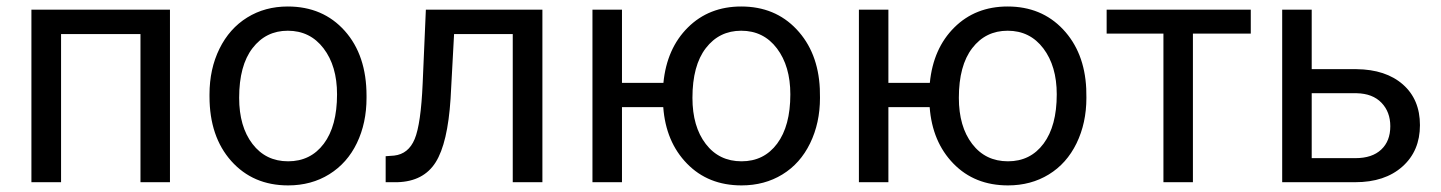

<svg xmlns="http://www.w3.org/2000/svg" viewBox="-20 -558 4413 588"><path d="M500.5 0H410.2V-453.6H167V0H76.2V-528.3H500.5Z M621.6 0ZM621.6 -269Q621.6 -346.7 652.1 -408.7Q682.6 -470.7 737.1 -504.4Q791.5 -538.1 861.3 -538.1Q969.2 -538.1 1035.9 -463.4Q1102.5 -388.7 1102.5 -264.6V-258.3Q1102.5 -181.2 1073 -119.9Q1043.5 -58.6 988.5 -24.4Q933.6 9.8 862.3 9.8Q754.9 9.8 688.2 -64.9Q621.6 -139.6 621.6 -262.7ZM712.4 -258.3Q712.4 -170.4 753.2 -117.2Q793.9 -64 862.3 -64Q931.2 -64 971.7 -117.9Q1012.2 -171.9 1012.2 -269Q1012.2 -356 970.9 -409.9Q929.7 -463.9 861.3 -463.9Q794.4 -463.9 753.4 -410.6Q712.4 -357.4 712.4 -258.3Z M1641.1 -528.3V0H1550.3V-453.6H1370.6L1359.9 -255.9Q1351.1 -119.6 1314.2 -61Q1277.3 -2.4 1197.3 0H1161.1V-79.6L1187 -81.5Q1231 -86.4 1250 -132.3Q1269 -178.2 1274.4 -302.2L1284.2 -528.3Z M1884.8 -304.2H2011.7Q2022 -409.7 2086.7 -473.9Q2151.4 -538.1 2250 -538.1Q2353.5 -538.1 2419.4 -468.3Q2485.4 -398.4 2490.7 -286.6L2491.2 -258.3Q2491.2 -181.2 2460.9 -119.1Q2430.7 -57.1 2376 -23.7Q2321.3 9.8 2251 9.8Q2148.9 9.8 2084 -56.9Q2019 -123.5 2011.2 -230H1884.8V0H1794.4V-528.3H1884.8ZM2100.6 -258.3Q2100.6 -170.4 2141.4 -117.2Q2182.1 -64 2251 -64Q2319.8 -64 2360.1 -118.2Q2400.4 -172.4 2400.4 -269Q2400.4 -355.5 2359.4 -409.7Q2318.4 -463.9 2250 -463.9Q2182.6 -463.9 2141.6 -410.6Q2100.6 -357.4 2100.6 -258.3Z M2700.7 -304.2H2827.6Q2837.9 -409.7 2902.6 -473.9Q2967.3 -538.1 3065.9 -538.1Q3169.4 -538.1 3235.4 -468.3Q3301.3 -398.4 3306.6 -286.6L3307.1 -258.3Q3307.1 -181.2 3276.9 -119.1Q3246.6 -57.1 3191.9 -23.7Q3137.2 9.8 3066.9 9.8Q2964.8 9.8 2899.9 -56.9Q2835 -123.5 2827.1 -230H2700.7V0H2610.4V-528.3H2700.7ZM2916.5 -258.3Q2916.5 -170.4 2957.3 -117.2Q2998 -64 3066.9 -64Q3135.7 -64 3176 -118.2Q3216.3 -172.4 3216.3 -269Q3216.3 -355.5 3175.3 -409.7Q3134.3 -463.9 3065.9 -463.9Q2998.5 -463.9 2957.5 -410.6Q2916.5 -357.4 2916.5 -258.3Z M3810.5 -455.1H3633.3V0H3543V-455.1H3369.1V-528.3H3810.5Z M3997.1 -346.2H4134.3Q4224.1 -345.2 4276.4 -299.3Q4328.6 -253.4 4328.6 -174.8Q4328.6 -95.7 4274.9 -47.9Q4221.2 0 4130.4 0H3906.7V-528.3H3997.1ZM3997.1 -272.5V-73.7H4131.3Q4182.1 -73.7 4210 -99.9Q4237.8 -126 4237.8 -171.4Q4237.8 -215.3 4210.7 -243.4Q4183.6 -271.5 4134.8 -272.5Z"/></svg>

Font: Roboto-o
Style: o-Regular
Weight: 400
Designer: Google
Version: Version 2.134; 2016; ttfautohint (v1.6)